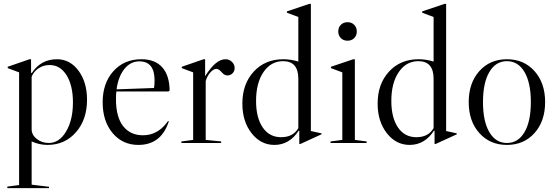

<svg xmlns="http://www.w3.org/2000/svg" viewBox="-20 -741 2885 995"><path d="M144 -8V216L234 227V234H18V226L79 218V-366L20 -388V-395L133 -434H141V-363H145Q192 -434 275 -434Q343 -434 387 -374.5Q431 -315 431 -224Q431 -121 373.5 -55.5Q316 10 226 10Q184 10 144 -8ZM233 0Q287 0 322.5 -59.5Q358 -119 358 -210Q358 -298 325 -351Q292 -404 237 -404Q206 -404 181 -388Q156 -372 144 -344V-71Q144 -42 170.5 -21Q197 0 233 0Z M859 -272 853 -267H583Q581 -254 581 -226Q581 -135 618 -87.5Q655 -40 721 -40Q793 -40 842 -102L851 -114L855 -112L851 -101Q810 10 697 10Q615 10 563.5 -51.5Q512 -113 512 -211Q512 -310 567.5 -372Q623 -434 713 -434Q783 -434 820.5 -392.5Q858 -351 859 -272ZM702 -423Q656 -423 624.5 -383.5Q593 -344 584 -278L778 -285Q781 -297 781 -325Q781 -423 702 -423Z M1046 -16 1126 -8V0H920V-8L981 -16V-366L922 -388V-395L1035 -434H1043V-346Q1098 -434 1148 -434Q1168 -434 1182 -420.5Q1196 -407 1196 -388Q1196 -372 1185 -361Q1174 -350 1158 -350Q1143 -350 1128.5 -367Q1114 -384 1102 -384Q1086 -384 1069.5 -365Q1053 -346 1046 -321Z M1402 10Q1331 10 1283.5 -51Q1236 -112 1236 -204Q1236 -306 1295 -370Q1354 -434 1448 -434Q1487 -434 1526 -422V-653L1467 -675V-682L1583 -721H1591V-62L1646 -50V-45L1537 5H1531V-63L1528 -64Q1480 10 1402 10ZM1437 -30Q1499 -30 1526 -77V-333Q1526 -424 1447 -424Q1384 -424 1345.5 -367.5Q1307 -311 1307 -218Q1307 -131 1341.5 -80.5Q1376 -30 1437 -30Z M1746.5 -543.5Q1733 -557 1733 -578Q1733 -599 1746.5 -612.5Q1760 -626 1781 -626Q1802 -626 1815.5 -612.5Q1829 -599 1829 -578Q1829 -557 1815.5 -543.5Q1802 -530 1781 -530Q1760 -530 1746.5 -543.5ZM1819 -16 1880 -8V0H1693V-8L1754 -16V-366L1695 -388V-395L1811 -434H1819Z M2103 10Q2032 10 1984.5 -51Q1937 -112 1937 -204Q1937 -306 1996 -370Q2055 -434 2149 -434Q2188 -434 2227 -422V-653L2168 -675V-682L2284 -721H2292V-62L2347 -50V-45L2238 5H2232V-63L2229 -64Q2181 10 2103 10ZM2138 -30Q2200 -30 2227 -77V-333Q2227 -424 2148 -424Q2085 -424 2046.5 -367.5Q2008 -311 2008 -218Q2008 -131 2042.5 -80.5Q2077 -30 2138 -30Z M2464 -372.5Q2519 -434 2607 -434Q2695 -434 2750 -372.5Q2805 -311 2805 -212Q2805 -113 2750 -51.5Q2695 10 2607 10Q2519 10 2464 -51.5Q2409 -113 2409 -212Q2409 -311 2464 -372.5ZM2516 -368Q2483 -312 2483 -212Q2483 -112 2516 -56Q2549 0 2607 0Q2665 0 2698 -56Q2731 -112 2731 -212Q2731 -312 2698 -368Q2665 -424 2607 -424Q2549 -424 2516 -368Z"/></svg>

Font: Libre Caslon Display
Style: Regular
Weight: 400
Designer: Pablo Impallari, Rodrigo Fuenzalida
Foundry: Pablo Impallari, Rodrigo Fuenzalida
Version: Version 1.002